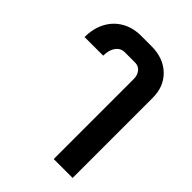

<svg xmlns="http://www.w3.org/2000/svg" viewBox="-217 -668 977 977"><g transform="rotate(45 272.0 -179.0)"><path d="M346 -376Q346 -404 331 -422Q316 -440 292 -440H217Q188 -440 170 -415.5Q152 -391 152 -350H18Q18 -412 43 -459Q68 -506 113 -532Q158 -558 217 -558H292Q377 -558 429.5 -508Q482 -458 482 -376V200H346Z"/></g></svg>

Font: Stavian Bold
Style: Bold
Weight: 700
Version: Version 1.000; ttfautohint (v1.6)